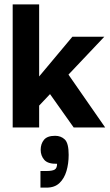

<svg xmlns="http://www.w3.org/2000/svg" viewBox="-20 -583 501 878"><path d="M159 0H38V-563H159ZM254 -298 461 0H317L166 -213ZM157 -98V-231L311 -415H457ZM165 275V199H192Q219 199 230 192.5Q241 186 241 166Q199 167 182.5 148Q166 129 166 102Q166 75 181 56.5Q196 38 232 38Q259 38 276.5 55Q294 72 294 125Q294 165 284 199Q274 233 252 254Q230 275 193 275Z"/></svg>

Font: Darker Grotesque Light ExtraBold
Style: Regular
Weight: 800
Version: Version 1.000;gftools[0.9.28]